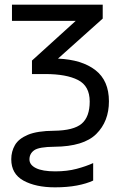

<svg xmlns="http://www.w3.org/2000/svg" viewBox="-20 -555 534 815"><path d="M213.4 240.2Q131.8 240.2 79.8 211.7Q27.8 183.1 27.8 121.1Q27.8 87.9 43.5 60.8Q59.1 33.7 98.6 17.1Q138.2 0.5 209.5 0Q292.5 -1 326.7 -30Q360.8 -59.1 360.8 -124Q360.8 -189.9 311.3 -215.3Q261.7 -240.7 171.9 -240.7H115.7V-297.9L301.3 -466.3H30.8V-535.2H416V-476.1L226.1 -306.2Q327.6 -301.8 385 -257.3Q442.4 -212.9 442.4 -125Q442.4 -39.6 388.7 13.7Q335 66.9 211.4 67.9Q145.5 68.4 125.2 82.8Q105 97.2 105 121.6Q105 145 132.8 158.7Q160.6 172.4 214.4 172.4Q265.1 172.4 305.4 161.6Q345.7 150.9 375.5 137.2V211.4Q347.7 224.6 306.6 232.4Q265.6 240.2 213.4 240.2Z"/></svg>

Font: Open Sans
Style: Regular
Weight: 400
Designer: Monotype Design Team
Foundry: Monotype Imaging Inc.
Version: Version 3.000; ttfautohint (v1.8.4)